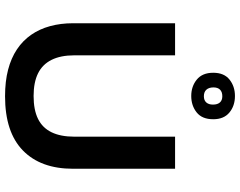

<svg xmlns="http://www.w3.org/2000/svg" viewBox="-115 -822 950 760"><g transform="rotate(90 360.0 -442.0)"><path d="M361 13Q302 13 256 1Q210 -11 175.5 -34Q141 -57 118 -90Q95 -123 83.5 -165Q72 -207 72 -256V-660H199V-261Q199 -207 217 -171Q235 -135 270.5 -117.5Q306 -100 360 -100Q415 -100 450.5 -117.5Q486 -135 503.5 -171Q521 -207 521 -261V-660H648V-256Q648 -128 575.5 -57.5Q503 13 361 13ZM360 -724Q322 -724 295 -746Q268 -768 268 -811Q268 -854 295 -875.5Q322 -897 360 -897Q399 -897 425.5 -875Q452 -853 452 -811Q452 -767 425 -745.5Q398 -724 360 -724ZM361 -774Q377 -774 385.5 -783.5Q394 -793 394 -810Q394 -828 385.5 -837.5Q377 -847 361 -847Q344 -847 335 -838Q326 -829 326 -812Q326 -794 335 -784Q344 -774 361 -774Z"/></g></svg>

Font: Bricolage Grotesque 17pt SemiBold
Style: Regular
Weight: 600
Version: Version 1.001;gftools[0.9.33.dev8+g029e19f]